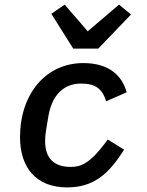

<svg xmlns="http://www.w3.org/2000/svg" viewBox="-20 -802 640 834"><path d="M407 -591 549 -739 497 -782 361 -666 261 -782 203 -742 298 -591ZM271 12C386 12 452 -45 519 -152L448 -196C371 -89 330 -77 287 -77C215 -77 176 -114 176 -189C176 -204 177 -217 180 -236L190 -296C206 -392 259 -439 332 -439C393 -439 424 -418 441 -362L530 -401C511 -473 454 -528 342 -528C179 -528 67 -394 67 -206C67 -73 138 12 271 12Z"/></svg>

Font: IBM Mono Medium
Style: Italic
Weight: 500
Italic angle: -9°
Monospace: yes
Designer: Mike Abbink, Paul van der Laan, Pieter van Rosmalen
Foundry: Bold Monday
Version: Version 2.3